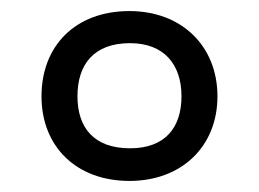

<svg xmlns="http://www.w3.org/2000/svg" viewBox="-20 -744 468 347"><path d="M214 -417C308 -417 373 -479 373 -570C373 -661 308 -724 214 -724C116 -724 55 -661 55 -570C55 -479 118 -417 214 -417ZM215 -476C149 -476 120 -514 120 -570C120 -628 150 -666 215 -666C276 -666 308 -628 308 -570C308 -514 279 -476 215 -476Z"/></svg>

Font: Noto Sans Cypriot
Style: Regular
Weight: 400
Designer: Monotype Design Team
Foundry: Monotype Imaging Inc.
Version: Version 2.002